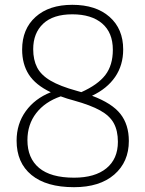

<svg xmlns="http://www.w3.org/2000/svg" viewBox="-20 -769 604 798"><path d="M287.5 9Q172.5 9 110.8 -41.8Q49 -92.5 49 -184.5Q49 -254 87 -306.8Q125 -359.5 191 -385.5Q127.5 -416 99.8 -459.2Q72 -502.5 72 -563Q72 -648.5 128 -698.8Q184 -749 280.5 -749Q378.5 -749 435.2 -699Q492 -649 492 -563.5Q492 -498 458.5 -449.2Q425 -400.5 362.5 -371Q445.5 -340 480.5 -295.5Q515.5 -251 515.5 -183Q515.5 -96 455 -43.5Q394.5 9 287.5 9ZM299 -391.5Q309 -388.5 318 -386Q386.5 -416.5 417.8 -457.2Q449 -498 449 -562Q449 -633.5 404.5 -671.5Q360 -709.5 280.5 -709.5Q201 -709.5 159.5 -670.5Q118 -631.5 118 -564.5Q118 -520.5 134.2 -488.8Q150.5 -457 190 -433.8Q229.5 -410.5 299 -391.5ZM94 -186.5Q94 -111.5 142.5 -71Q191 -30.5 288 -30.5Q374.5 -30.5 422.2 -69.5Q470 -108.5 470 -179.5Q470 -225.5 453 -256.8Q436 -288 396.2 -310Q356.5 -332 288 -351Q257.5 -359 232.5 -368.5Q167 -346 130.5 -298.8Q94 -251.5 94 -186.5Z"/></svg>

Font: Encode Sans SemiCondensed SemiCondensed ExtraLight
Style: Regular
Weight: 200
Width: 4
Designer: Multiple Designers
Foundry: Impallari Type
Version: Version 3.000; ttfautohint (v1.8.3) -l 8 -r 50 -G 200 -x 14 